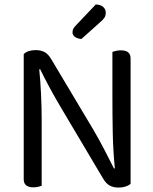

<svg xmlns="http://www.w3.org/2000/svg" viewBox="-20 -840 691 866"><path d="M131 5Q87 5 87 -31V-596Q105 -614 141 -614Q165 -614 182 -604.5Q199 -595 213 -570L404 -250Q416 -229 429 -205.5Q442 -182 454 -158.5Q466 -135 476.5 -114.5Q487 -94 494 -80L498 -81Q490 -162 488.5 -244Q487 -326 487 -404V-606Q493 -608 503 -610.5Q513 -613 525 -613Q569 -613 569 -577V-11Q560 -3 546 1.5Q532 6 515 6Q491 6 474 -3.5Q457 -13 443 -38L253 -358Q241 -378 227.5 -402Q214 -426 201.5 -449Q189 -472 178.5 -493Q168 -514 161 -528L157 -527Q162 -479 165 -417.5Q168 -356 168 -301V-2Q163 0 152.5 2.5Q142 5 131 5ZM412 -820Q434 -819 445.5 -808.5Q457 -798 457 -784Q457 -770 451.5 -761Q446 -752 432 -740L347 -664Q328 -666 317.5 -674Q307 -682 307 -694Q307 -704 311 -711Q315 -718 321 -724Z"/></svg>

Font: Baloo Thambi 2
Style: Regular
Weight: 400
Designer: Aadarsh Rajan and Ek Type
Foundry: Ek Type
Version: Version 1.640;hotconv 1.0.111;makeotfexe 2.5.65597; ttfautoh